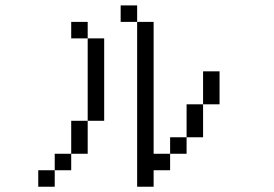

<svg xmlns="http://www.w3.org/2000/svg" viewBox="-20 -708 1040 728"><path d="M500 -625H437.5V-687.5H500ZM125 -62.5H187.5V0H125ZM187.5 -125H250V-62.5H187.5ZM250 -250H312.5V-125H250ZM250 -625H312.5V-562.5H250ZM312.5 -562.5H375V-250H312.5ZM500 -625H562.5V-125H625V-62.5H562.5V0H500ZM625 -187.5H687.5V-125H625ZM687.5 -312.5H750V-187.5H687.5ZM750 -437.5H812.5V-312.5H750Z"/></svg>

Font: 寒蝉点阵体 16px
Style: Regular
Weight: 400
Designer: Designed by Warren2060
Foundry: ChillType
Version: Version 1.000